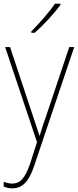

<svg xmlns="http://www.w3.org/2000/svg" viewBox="-20 -785 427 1048"><path d="M310 -758V-765H280C249 -719 196 -659 151 -614V-606H169C217 -647 275 -711 310 -758ZM8 -528 182 -9 144 109C116 191 88 217 47 217C30 217 16 213 0 207V233C16 240 30 243 47 243C103 243 138 206 167 119L385 -528H358L234 -158C218 -112 206 -78 197 -45H195C188 -68 178 -96 157 -160L35 -528Z"/></svg>

Font: Noto Sans Thai Looped SemiCondensed Thin
Style: Regular
Weight: 100
Width: 4
Designer: Sasikarn Vongin, Ben Mitchell
Foundry: The Fontpad Ltd
Version: Version 1.001